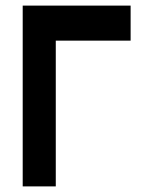

<svg xmlns="http://www.w3.org/2000/svg" viewBox="-20 -654 547 685"><path d="M61 11V-634H446V-509H179V11Z"/></svg>

Font: Pixelify Sans SemiBold
Style: Regular
Weight: 600
Designer: Stefie Justprince
Foundry: Typecalism Foundryline
Version: Version 1.000